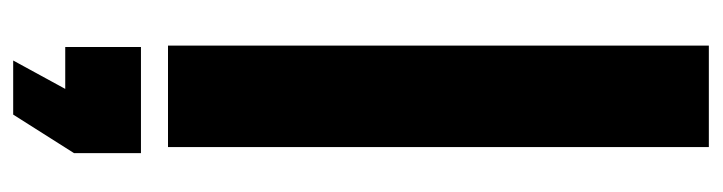

<svg xmlns="http://www.w3.org/2000/svg" viewBox="-412 -428 1069 284"><g transform="rotate(90 122.0 -285.5)"><path d="M47 0V-800H197V0ZM69 229 111 152H49V40H206V139L149 229Z"/></g></svg>

Font: Big Shoulders Text Thin Black
Style: Regular
Weight: 900
Version: Version 2.002